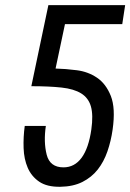

<svg xmlns="http://www.w3.org/2000/svg" viewBox="-20 -707 500 737"><path d="M460.4 -687.3H165.7L100.3 -376.1Q168.9 -376.1 216.4 -370.9Q263.9 -365.7 291.7 -348.4Q319.6 -331.1 329 -298.3Q338.4 -265.4 330.6 -210.1Q320.4 -138.6 293.4 -101.6Q266.3 -64.6 223.6 -64.6Q171.6 -64.6 159.2 -113.2Q146.9 -161.9 156 -223.7H75Q69.1 -180.9 70.6 -138.6Q72 -96.4 86.4 -63.1Q100.7 -29.9 130.5 -9.6Q160.3 10.7 210.9 10Q260.9 9.3 296.4 -8.6Q331.9 -26.6 355.3 -56.4Q378.7 -86.3 392.4 -126Q406.1 -165.7 412.3 -209.7Q424 -291.9 405.4 -338.7Q386.7 -385.6 352.4 -408.7Q318.1 -431.9 274.9 -437.4Q231.6 -443 193.3 -443.9L229.4 -614.4H449.3Z"/></svg>

Font: Secuela ExtLt
Style: Italic
Weight: 200
Italic angle: -8°
Designer: Fernando Haro
Foundry: deFharo
Version: Version 1.704